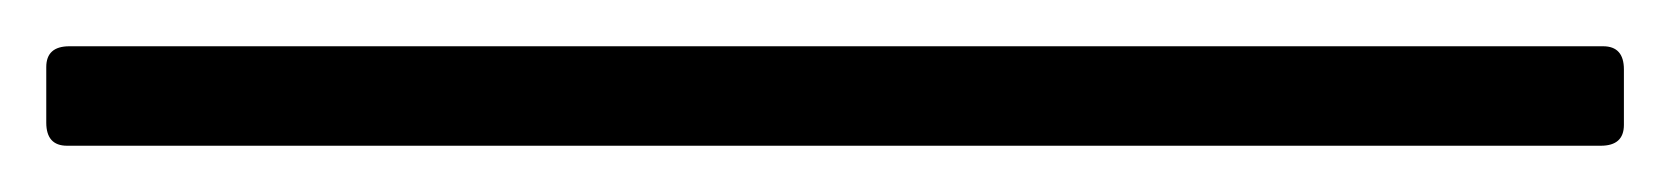

<svg xmlns="http://www.w3.org/2000/svg" viewBox="-26 60 722 83"><path d="M3 123Q-6 123 -6 113V89Q-6 80 4 80H667Q676 80 676 90V114Q676 123 666 123Z"/></svg>

Font: Hahmlet
Style: Regular
Weight: 400
Designer: Minjoo Ham & Mark Frömberg
Foundry: hypertype
Version: Version 1.001; ttfautohint (v1.8.3)